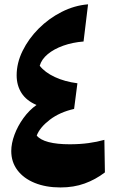

<svg xmlns="http://www.w3.org/2000/svg" viewBox="-20 -842 530 873"><path d="M146 -364.7Q100.1 -384.3 77.9 -418.9Q55.7 -453.6 55.7 -499.5Q55.7 -555.7 82.8 -610.8Q109.9 -666 156 -712.2Q202.1 -758.3 260.3 -787.8Q318.4 -817.4 380.4 -822.3L359.9 -653.3Q310.1 -649.4 267.6 -634.3Q225.1 -619.1 197 -595.7Q168.9 -572.3 160.6 -543Q183.6 -513.2 229 -491.9Q274.4 -470.7 332 -463.4L316.9 -346.7Q251.5 -332 206.3 -297.4Q161.1 -262.7 147 -225.6Q162.6 -206.1 200.9 -196Q239.3 -186 296.9 -186Q343.3 -186 382.6 -191.4Q421.9 -196.8 454.6 -206.1L457 -58.1Q414.1 -25.4 364.7 -7.6Q315.4 10.3 254.9 10.3Q188.5 10.3 137.9 -10.3Q87.4 -30.8 59.3 -68.1Q31.2 -105.5 31.2 -155.3Q31.2 -189.9 45.9 -229.5Q60.5 -269 86.7 -305.2Q112.8 -341.3 146 -364.7Z"/></svg>

Font: Pinar-DS2-FD ExtraBold
Style: Regular
Weight: 800
Designer: Amin Abedi
Version: Version 3.000